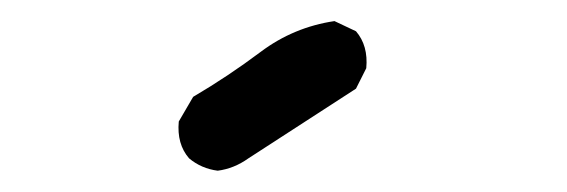

<svg xmlns="http://www.w3.org/2000/svg" viewBox="-20 -65 540 183"><path d="M187.5 97.7Q171.9 95.7 160.2 85.9Q148.4 72.3 150.4 50.8L164.1 27.3Q197.3 7.8 228.5 -15.6Q259.8 -39.1 298.8 -44.9L319.3 -35.2Q331.1 -21.5 329.1 0L319.3 19.5L216.8 85.9Q203.1 95.7 187.5 97.7Z"/></svg>

Font: NaikaiFont
Style: Regular
Weight: 400
Version: Version 1.67